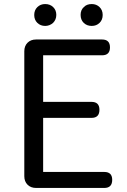

<svg xmlns="http://www.w3.org/2000/svg" viewBox="-20 -928 628 948"><path d="M158 0Q132 0 116 -16Q100 -32 100 -58V-675Q100 -701 116 -717Q132 -733 158 -733H484Q523 -733 523 -694Q523 -655 484 -655H193V-425H432Q471 -425 471 -386Q471 -346 432 -346H193V-79H495Q534 -79 534 -40Q534 0 495 0H317ZM203 -800Q180 -800 164.5 -815Q149 -830 149 -854Q149 -878 164.5 -893Q180 -908 203 -908Q227 -908 242.5 -893Q258 -878 258 -854.5Q258 -831 242 -815Q225 -800 203 -800ZM433 -800Q409 -800 393.5 -815Q378 -830 378 -854.5Q378 -879 394 -893Q408 -908 433 -908Q456 -908 471.5 -893Q487 -878 487 -854Q487 -830 471.5 -815Q456 -800 433 -800Z"/></svg>

Font: GenSenRounded TW R
Style: Regular
Weight: 400
Version: Version 1.501;PS 1;hotconv 16.6.51;makeotf.lib2.5.65220